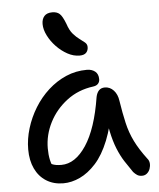

<svg xmlns="http://www.w3.org/2000/svg" viewBox="-55 -824 732 882"><g transform="rotate(-5 311.0 -383.5)"><path d="M202 10Q157 10 123.5 -11Q90 -32 72 -70Q54 -108 54 -159Q54 -207 69 -256Q84 -305 111 -349Q138 -393 175.5 -427Q213 -461 258 -480.5Q303 -500 354 -500Q377 -500 392 -488Q407 -476 407 -452Q407 -440 399.5 -431.5Q392 -423 377 -421Q307 -412 254.5 -372Q202 -332 173 -275Q144 -218 144 -156Q144 -127 149 -103.5Q154 -80 171 -43L119 -112Q142 -89 157.5 -82Q173 -75 200 -75Q264 -75 314.5 -151Q365 -227 388 -372Q392 -391 402 -401.5Q412 -412 429 -412Q453 -412 470 -393.5Q487 -375 491 -345Q500 -287 510.5 -241.5Q521 -196 541 -155.5Q561 -115 595 -70Q604 -60 605 -47Q606 -34 601.5 -21.5Q597 -9 587.5 -1Q578 7 565 7Q551 7 542 1Q533 -5 525 -14Q506 -41 489 -67.5Q472 -94 458 -128.5Q444 -163 434 -210.5Q424 -258 420 -323L453 -324Q439 -232 413 -167.5Q387 -103 352 -64.5Q317 -26 278.5 -8Q240 10 202 10ZM327 -568Q299 -568 271.5 -583Q244 -598 221 -622Q198 -646 184 -674Q170 -702 170 -727Q170 -750 182 -763.5Q194 -777 219 -777Q240 -777 252.5 -766Q265 -755 279 -719Q289 -688 304 -671Q319 -654 333 -644Q347 -634 357 -625.5Q367 -617 367 -604Q367 -588 357.5 -578Q348 -568 327 -568Z"/></g></svg>

Font: Shantell Sans
Style: Regular
Weight: 400
Designer: Stephen Nixon, Anya Danilova, Shantell Martin
Foundry: Arrow Type
Version: Version 1.008;[ac192a2d6]